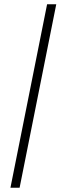

<svg xmlns="http://www.w3.org/2000/svg" viewBox="-20 -703 307 901"><path d="M201 -683H244L72 178H29Z"/></svg>

Font: Montserrat Ace
Style: Light Italic
Weight: 300
Italic angle: -11.3°
Designer: Julieta Ulanovsky
Foundry: Julieta Ulanovsky
Version: Version 1